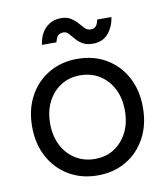

<svg xmlns="http://www.w3.org/2000/svg" viewBox="-81 -770 742 850"><g transform="rotate(-10 290.0 -345.0)"><path d="M291 12Q218 12 161.5 -21.5Q105 -55 73 -114Q41 -173 41 -250Q41 -327 72.5 -386Q104 -445 160.5 -478.5Q217 -512 289 -512Q363 -512 419.5 -478.5Q476 -445 507.5 -386Q539 -327 539 -250Q539 -173 507.5 -114Q476 -55 420 -21.5Q364 12 291 12ZM291 -62Q341 -62 378 -86Q415 -110 436.5 -152Q458 -194 458 -250Q458 -306 436.5 -348Q415 -390 377 -414Q339 -438 289 -438Q240 -438 202.5 -414Q165 -390 143.5 -348Q122 -306 122 -250Q122 -195 143.5 -152.5Q165 -110 203.5 -86Q242 -62 291 -62ZM371 -566Q342 -566 324 -577Q306 -588 294.5 -602Q283 -616 273 -627Q263 -638 250 -638Q234 -638 225.5 -629.5Q217 -621 212 -600H147Q150 -627 162.5 -650.5Q175 -674 197.5 -688Q220 -702 249 -702Q277 -702 294 -691Q311 -680 323 -666Q335 -652 345.5 -641Q356 -630 371 -630Q388 -630 396 -640Q404 -650 407 -668H471Q466 -628 441 -597Q416 -566 371 -566Z"/></g></svg>

Font: Figtree
Style: Regular
Weight: 400
Designer: Erik Kennedy
Foundry: Erik Kennedy
Version: Version 2.002